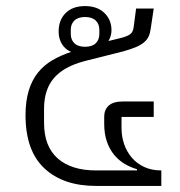

<svg xmlns="http://www.w3.org/2000/svg" viewBox="-20 -612 594 632"><path d="M296 0Q188 0 126 -58Q64 -116 64 -233Q64 -279 74.5 -313.5Q85 -348 104.5 -372.5Q124 -397 152 -413.5Q180 -430 214 -441Q194 -450 183.5 -467.5Q173 -485 173 -508Q173 -546 196 -569Q219 -592 260 -592Q300 -592 323.5 -569.5Q347 -547 347 -512Q347 -494 337 -477L378 -487Q398 -492 408 -499Q418 -506 420 -523L428 -584H486L476 -517Q474 -502 469 -491.5Q464 -481 454 -472.5Q444 -464 427.5 -457Q411 -450 386 -443L259 -411Q190 -393 157.5 -355Q125 -317 125 -254V-208Q125 -130 170 -90.5Q215 -51 296 -51H431V-55Q410 -61 390.5 -72.5Q371 -84 356 -102Q341 -120 332 -145.5Q323 -171 323 -205V-228Q323 -251 338 -264.5Q353 -278 385 -278H486V-227H380V-191Q380 -163 388.5 -138Q397 -113 413.5 -93.5Q430 -74 454.5 -62.5Q479 -51 511 -51V0ZM260 -458Q283 -458 295 -469.5Q307 -481 307 -500V-514Q307 -533 295 -544.5Q283 -556 260 -556Q237 -556 225 -544.5Q213 -533 213 -514V-500Q213 -481 225 -469.5Q237 -458 260 -458Z"/></svg>

Font: IBM Plex Sans Thai Light
Style: Regular
Weight: 300
Designer: Mike Abbink, Paul van der Laan, Pieter van Rosmalen, Ben Mitchell, Mark Frömberg
Foundry: Bold Monday
Version: Version 1.2